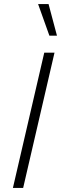

<svg xmlns="http://www.w3.org/2000/svg" viewBox="-20 -917 298 937"><path d="M217 -897 258 -743H221L166 -897ZM246 -660 93 0H43L196 -660Z"/></svg>

Font: Elaine Sans Light
Style: Italic
Weight: 300
Italic angle: -13°
Designer: Wei Huang
Foundry: Wei Huang
Version: Version 2.001;December 24, 2019;FontCreator 12.0.0.2547 64-b